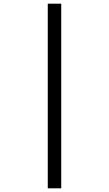

<svg xmlns="http://www.w3.org/2000/svg" viewBox="-20 -780 591 1041"><path d="M239 -760H312V241H239Z"/></svg>

Font: Noto Sans
Style: Regular
Weight: 400
Designer: Monotype Design Team
Foundry: Monotype Imaging Inc.
Version: Version 2.007